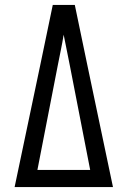

<svg xmlns="http://www.w3.org/2000/svg" viewBox="-20 -755 515 775"><path d="M39 0 142 -490 193 -735H282L333 -490L436 0ZM344 -69 262 -490Q256 -521 249.5 -552.5Q243 -584 237 -615Q232 -584 225.5 -552.5Q219 -521 213 -490L131 -69Z"/></svg>

Font: Iosevka QP
Style: Regular
Weight: 400
Designer: Belleve Invis
Foundry: Belleve Invis
Version: Version 20.0.0; ttfautohint (v1.8.4)